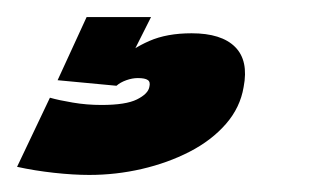

<svg xmlns="http://www.w3.org/2000/svg" viewBox="-63 -20 394 225"><path d="M41.5 185Q73 185 103.2 178Q133.5 171 159.2 157.8Q185 144.5 201.8 125.2Q218.5 106 222.5 82Q228.5 51 212.5 35Q196.5 19 161.5 19Q132.5 19 112 28Q91.5 37 79.5 49L73.5 80.5Q78 76.5 85 74Q92 71.5 98.5 71.5Q107 71.5 110.2 73.8Q113.5 76 112 82Q110.5 90 97.5 96.5Q84.5 103 56 103Q38.5 103 22.2 100.2Q6 97.5 -4.5 94.5L-43 175.5Q-22.5 180 0.2 182.5Q23 185 41.5 185ZM73.5 80.5 114 0H38.5L4.5 74Z"/></svg>

Font: Anybody Condensed Black
Style: Italic
Weight: 900
Width: 3
Italic angle: -10°
Version: Version 1.113;gftools[0.9.25]